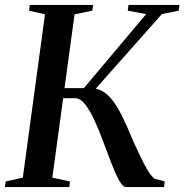

<svg xmlns="http://www.w3.org/2000/svg" viewBox="-28 -763 752 783"><path d="M486.5 0Q473 0 458.5 -26Q444 -52 427.8 -93.5Q411.5 -135 394.5 -181.2Q377.5 -227.5 358.8 -269Q340 -310.5 320 -336.5Q300 -362.5 279 -362.5H185.5L190.5 -403.5H314L568 -705.5L493 -719.5L496 -743H704L700.5 -719.5L632 -705.5L332 -367L333.5 -402.5Q364 -405 388 -392Q412 -379 432.5 -351.8Q453 -324.5 473 -283.2Q493 -242 515.5 -187Q525 -167 536 -143Q547 -119 558.5 -96.8Q570 -74.5 581.5 -57.5Q593 -40.5 603 -34L643.5 -23.5L641 0ZM-8 0 -5 -23 65 -38.5 155.5 -704.5 90.5 -719.5 93.5 -743H351.5L348.5 -719.5L276 -704.5L185.5 -38.5L257.5 -23L254.5 0Z"/></svg>

Font: Merriweather 120pt Medium
Style: Italic
Weight: 500
Italic angle: -7.8°
Version: Version 2.101